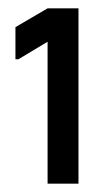

<svg xmlns="http://www.w3.org/2000/svg" viewBox="-20 -440 240 460"><path d="M94 0V-340L24 -298H17V-375L94 -420H168V0Z"/></svg>

Font: Phudu Medium
Style: Regular
Weight: 500
Version: Version 1.005;gftools[0.9.23]